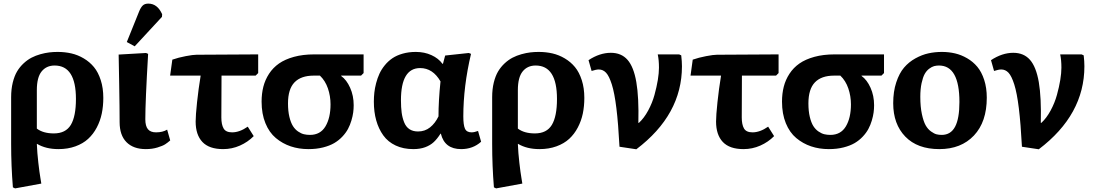

<svg xmlns="http://www.w3.org/2000/svg" viewBox="-20 -816 6101 1069"><path d="M64 232.9 51.8 227.1Q42 107.9 42 -15.1V-274.9Q42 -319.3 51 -356.2Q60.1 -393.1 75.2 -418.5Q90.3 -443.8 111.8 -463.6Q133.3 -483.4 156 -495.1Q178.7 -506.8 205.1 -514.2Q231.4 -521.5 254.2 -524.2Q276.9 -526.9 300.8 -526.9Q341.3 -526.9 377.4 -518.6Q413.6 -510.3 446.5 -490.7Q479.5 -471.2 503.2 -442.4Q526.9 -413.6 541 -369.6Q555.2 -325.7 555.2 -271Q555.2 -224.6 546.6 -183.6Q538.1 -142.6 518.8 -106Q499.5 -69.3 470.9 -43Q442.4 -16.6 399.9 -1.2Q357.4 14.2 305.2 14.2Q235.4 14.2 186 -15.1H185.1Q187 34.7 193.4 89.8Q199.7 145 205.1 175.8L210 206.1ZM279.8 -73.2Q345.7 -73.2 374.3 -120.6Q402.8 -168 402.8 -265.1Q402.8 -451.2 284.2 -451.2Q238.3 -451.2 211.7 -418.2Q185.1 -385.3 185.1 -314V-100.1Q220.2 -73.2 279.8 -73.2Z M730 -558.1 686 -582 754.9 -752.9Q764.2 -775.4 775.1 -785.6Q786.1 -795.9 805.7 -795.9Q856.4 -795.9 882.8 -736.8L881.8 -722.2ZM792 14.2Q722.7 14.2 684.3 -24.4Q646 -63 646 -136.2Q646 -209.5 643.6 -347.7Q641.1 -485.8 640.6 -512.2L793 -521L804.7 -516.1Q789.1 -250 789.1 -151.9Q789.1 -114.3 803.5 -96.7Q817.9 -79.1 848.6 -79.1Q886.2 -79.1 910.6 -94.2L927.7 -34.2Q912.6 -21 899.4 -12.5Q886.2 -3.9 856.9 5.1Q827.6 14.2 792 14.2Z M1222.2 14.2Q1144.5 14.2 1106.9 -25.6Q1069.3 -65.4 1069.3 -139.2Q1069.3 -172.9 1077.1 -246.8Q1085 -320.8 1097.2 -395H927.2L939.5 -483.9Q973.1 -495.6 1013.9 -503.4Q1054.7 -511.2 1074.2 -511.2L1417.5 -513.2V-409.2L1403.3 -395H1213.4Q1212.4 -314.9 1212.4 -162.1Q1212.4 -122.6 1224.9 -100.8Q1237.3 -79.1 1272.5 -79.1Q1314 -79.1 1359.4 -110.8L1392.6 -58.1Q1359.9 -24.9 1315.7 -5.4Q1271.5 14.2 1222.2 14.2Z M1697.3 14.2Q1644 14.2 1598.4 -1.2Q1552.7 -16.6 1515.9 -47.4Q1479 -78.1 1457.8 -130.1Q1436.5 -182.1 1436.5 -250Q1436.5 -294.9 1446.3 -333.3Q1456.1 -371.6 1478 -405.3Q1500 -439 1533.4 -462.4Q1566.9 -485.8 1616.7 -499.5Q1666.5 -513.2 1729.5 -513.2H2004.4V-409.2L1990.2 -395H1879.4V-393.1Q1909.7 -371.6 1929.4 -327.4Q1949.2 -283.2 1949.2 -230Q1949.2 -210 1946.5 -189.7Q1943.8 -169.4 1936.5 -144.8Q1929.2 -120.1 1917.5 -98.1Q1905.8 -76.2 1886 -55.2Q1866.2 -34.2 1840.8 -19.3Q1815.4 -4.4 1778.6 4.9Q1741.7 14.2 1697.3 14.2ZM1705.6 -64.9Q1763.7 -64.9 1792 -112.3Q1820.3 -159.7 1820.3 -234.9Q1820.3 -281.2 1805.7 -324Q1791 -366.7 1761.2 -395H1726.6Q1655.8 -395 1619.6 -357.4Q1583.5 -319.8 1583.5 -240.2Q1583.5 -197.3 1591.3 -165Q1599.1 -132.8 1611.1 -114Q1623 -95.2 1639.9 -83.7Q1656.7 -72.3 1672.4 -68.6Q1688 -64.9 1705.6 -64.9Z M2281.2 14.2Q2225.6 14.2 2182.9 -5.9Q2140.1 -25.9 2114 -62.3Q2087.9 -98.6 2074.7 -145.8Q2061.5 -192.9 2061.5 -250Q2061.5 -275.4 2064.2 -300.3Q2066.9 -325.2 2074.2 -353.3Q2081.5 -381.3 2092.8 -405.8Q2104 -430.2 2122.6 -452.9Q2141.1 -475.6 2164.8 -491.7Q2188.5 -507.8 2221.9 -517.3Q2255.4 -526.9 2295.4 -526.9Q2343.3 -526.9 2382.3 -509Q2421.4 -491.2 2443.4 -460.9H2446.3L2458.5 -506.8L2590.3 -521L2602.5 -516.1Q2559.6 -334.5 2559.6 -168Q2559.6 -120.1 2568.8 -99.6Q2578.1 -79.1 2605.5 -79.1Q2620.6 -79.1 2641.6 -86.9L2658.7 -26.9Q2613.3 14.2 2547.4 14.2Q2455.6 14.2 2434.6 -71.8H2432.6Q2414.1 -42.5 2394.8 -24.7Q2375.5 -6.8 2347.2 3.7Q2318.8 14.2 2281.2 14.2ZM2307.6 -84Q2345.7 -84 2374.3 -106.7Q2402.8 -129.4 2421.4 -168Q2421.4 -254.9 2432.6 -362.8Q2389.6 -437 2319.3 -437Q2212.4 -437 2212.4 -257.8Q2212.4 -218.3 2216.3 -189.2Q2220.2 -160.2 2230.2 -135Q2240.2 -109.9 2259.5 -96.9Q2278.8 -84 2307.6 -84Z M2742.2 232.9 2730 227.1Q2720.2 107.9 2720.2 -15.1V-274.9Q2720.2 -319.3 2729.2 -356.2Q2738.3 -393.1 2753.4 -418.5Q2768.6 -443.8 2790 -463.6Q2811.5 -483.4 2834.2 -495.1Q2856.9 -506.8 2883.3 -514.2Q2909.7 -521.5 2932.4 -524.2Q2955.1 -526.9 2979 -526.9Q3019.5 -526.9 3055.7 -518.6Q3091.8 -510.3 3124.8 -490.7Q3157.7 -471.2 3181.4 -442.4Q3205.1 -413.6 3219.2 -369.6Q3233.4 -325.7 3233.4 -271Q3233.4 -224.6 3224.9 -183.6Q3216.3 -142.6 3197 -106Q3177.7 -69.3 3149.2 -43Q3120.6 -16.6 3078.1 -1.2Q3035.6 14.2 2983.4 14.2Q2913.6 14.2 2864.3 -15.1H2863.3Q2865.2 34.7 2871.6 89.8Q2877.9 145 2883.3 175.8L2888.2 206.1ZM2958 -73.2Q3023.9 -73.2 3052.5 -120.6Q3081.1 -168 3081.1 -265.1Q3081.1 -451.2 2962.4 -451.2Q2916.5 -451.2 2889.9 -418.2Q2863.3 -385.3 2863.3 -314V-100.1Q2898.4 -73.2 2958 -73.2Z M3522.9 15.1 3429.2 1Q3422.4 -127.9 3411.9 -213.4Q3401.4 -298.8 3386.5 -345.7Q3371.6 -392.6 3354.5 -410.9Q3337.4 -429.2 3314 -429.2Q3299.3 -429.2 3273.9 -420.9L3256.8 -481Q3318.8 -522 3380.9 -522Q3439.5 -522 3473.9 -482.9Q3508.3 -443.8 3522.9 -358.9Q3537.6 -273.9 3534.2 -131.8H3537.1Q3565.9 -158.2 3588.9 -200.7Q3611.8 -243.2 3624 -287.6Q3636.2 -332 3642.6 -370.8Q3648.9 -409.7 3648.9 -439Q3648.9 -482.4 3642.1 -513.2H3761.2L3772.9 -507.8Q3776.9 -473.6 3776.9 -446.8Q3776.9 -177.2 3522.9 15.1Z M4119.6 14.2Q4042 14.2 4004.4 -25.6Q3966.8 -65.4 3966.8 -139.2Q3966.8 -172.9 3974.6 -246.8Q3982.4 -320.8 3994.6 -395H3824.7L3836.9 -483.9Q3870.6 -495.6 3911.4 -503.4Q3952.1 -511.2 3971.7 -511.2L4314.9 -513.2V-409.2L4300.8 -395H4110.8Q4109.9 -314.9 4109.9 -162.1Q4109.9 -122.6 4122.3 -100.8Q4134.8 -79.1 4169.9 -79.1Q4211.4 -79.1 4256.8 -110.8L4290 -58.1Q4257.3 -24.9 4213.1 -5.4Q4168.9 14.2 4119.6 14.2Z M4594.7 14.2Q4541.5 14.2 4495.8 -1.2Q4450.2 -16.6 4413.3 -47.4Q4376.5 -78.1 4355.2 -130.1Q4334 -182.1 4334 -250Q4334 -294.9 4343.8 -333.3Q4353.5 -371.6 4375.5 -405.3Q4397.5 -439 4430.9 -462.4Q4464.4 -485.8 4514.2 -499.5Q4564 -513.2 4627 -513.2H4901.9V-409.2L4887.7 -395H4776.9V-393.1Q4807.1 -371.6 4826.9 -327.4Q4846.7 -283.2 4846.7 -230Q4846.7 -210 4844 -189.7Q4841.3 -169.4 4834 -144.8Q4826.7 -120.1 4814.9 -98.1Q4803.2 -76.2 4783.4 -55.2Q4763.7 -34.2 4738.3 -19.3Q4712.9 -4.4 4676 4.9Q4639.2 14.2 4594.7 14.2ZM4603 -64.9Q4661.1 -64.9 4689.5 -112.3Q4717.8 -159.7 4717.8 -234.9Q4717.8 -281.2 4703.1 -324Q4688.5 -366.7 4658.7 -395H4624Q4553.2 -395 4517.1 -357.4Q4481 -319.8 4481 -240.2Q4481 -197.3 4488.8 -165Q4496.6 -132.8 4508.5 -114Q4520.5 -95.2 4537.4 -83.7Q4554.2 -72.3 4569.8 -68.6Q4585.4 -64.9 4603 -64.9Z M5210 14.2Q5087.9 14.2 5020.5 -55.4Q4953.1 -125 4953.1 -241.2Q4953.1 -306.2 4970 -357.2Q4986.8 -408.2 5013.4 -439.5Q5040 -470.7 5076.7 -491Q5113.3 -511.2 5149.2 -519Q5185.1 -526.9 5224.1 -526.9Q5262.2 -526.9 5297.1 -518.8Q5332 -510.7 5364.7 -491.7Q5397.5 -472.7 5421.4 -444.1Q5445.3 -415.5 5459.7 -371.3Q5474.1 -327.1 5474.1 -272Q5474.1 -137.2 5402.6 -61.5Q5331.1 14.2 5210 14.2ZM5223.1 -64.9Q5273.4 -64.9 5297.6 -110.4Q5321.8 -155.8 5321.8 -248Q5321.8 -451.2 5208 -451.2Q5193.4 -451.2 5180.7 -447.8Q5168 -444.3 5153.3 -433.3Q5138.7 -422.4 5128.4 -404.1Q5118.2 -385.7 5111.1 -353Q5104 -320.3 5104 -276.9Q5104 -221.7 5112.8 -180.7Q5121.6 -139.6 5133.8 -118.2Q5146 -96.7 5163.8 -84Q5181.6 -71.3 5194.8 -68.1Q5208 -64.9 5223.1 -64.9Z M5763.7 15.1 5669.9 1Q5663.1 -127.9 5652.6 -213.4Q5642.1 -298.8 5627.2 -345.7Q5612.3 -392.6 5595.2 -410.9Q5578.1 -429.2 5554.7 -429.2Q5540 -429.2 5514.6 -420.9L5497.6 -481Q5559.6 -522 5621.6 -522Q5680.2 -522 5714.6 -482.9Q5749 -443.8 5763.7 -358.9Q5778.3 -273.9 5774.9 -131.8H5777.8Q5806.6 -158.2 5829.6 -200.7Q5852.5 -243.2 5864.7 -287.6Q5877 -332 5883.3 -370.8Q5889.6 -409.7 5889.6 -439Q5889.6 -482.4 5882.8 -513.2H6002L6013.7 -507.8Q6017.6 -473.6 6017.6 -446.8Q6017.6 -177.2 5763.7 15.1Z"/></svg>

Font: Literata Book
Style: Bold
Weight: 700
Designer: Latin by Veronika Burian and Jose Scaglione. Greek by Irene Vlachou. Cyrillic by Vera Evstafieva
Foundry: TypeTogether
Version: Version 2.003;PS 002.003;hotconv 1.0.88;makeotf.lib2.5.64775